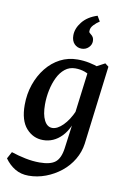

<svg xmlns="http://www.w3.org/2000/svg" viewBox="-102 -715 644 965"><g transform="rotate(10 220.5 -233.0)"><path d="M113 193Q74 193 44 175Q14 157 -8 126L11 91Q47 103 84 110.5Q121 118 156 118Q212 118 237 97.5Q262 77 269 25L288 -117V-144L319 -389L396 -430L414 -416L364 -14Q358 29 335.5 67Q313 105 278 133Q243 161 200.5 177Q158 193 113 193ZM154 4Q103 4 68 -35.5Q33 -75 33 -154Q33 -210 50 -259Q67 -308 97 -345.5Q127 -383 167.5 -404Q208 -425 256 -425Q287 -425 316 -419Q345 -413 368 -404L342 -346Q323 -363 300.5 -371Q278 -379 252 -379Q222 -379 199.5 -361Q177 -343 162.5 -313Q148 -283 140.5 -247Q133 -211 133 -174Q133 -123 148 -93.5Q163 -64 189 -64Q215 -64 243.5 -92.5Q272 -121 293 -169L306 -162Q289 -79 248.5 -37.5Q208 4 154 4ZM316 -659 332 -632Q316 -622 302.5 -607.5Q289 -593 289 -578Q288 -571 291 -568Q294 -565 299 -561Q306 -556 310.5 -548.5Q315 -541 315 -529Q315 -510 300.5 -496Q286 -482 265 -482Q243 -482 228 -497.5Q213 -513 213 -541Q213 -576 239.5 -609.5Q266 -643 316 -659Z"/></g></svg>

Font: Yrsa Medium
Style: Italic
Weight: 500
Italic angle: -7.10001°
Designer: Anna Giedrys (Yrsa+Rasa design), David Brezina (Yrsa art-direction, Rasa art-direction, design)
Foundry: Rosetta Type Foundry
Version: Version 2.004